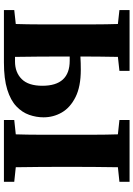

<svg xmlns="http://www.w3.org/2000/svg" viewBox="133 -830 697 1004"><g transform="rotate(90 482.0 -328.5)"><path d="M276 -311Q276 -247 276.5 -184Q277 -121 278 -58H302Q359 -58 394 -93Q429 -128 429 -201Q429 -344 298 -344Q292 -344 286.5 -344Q281 -344 276 -344ZM33 -604V-657H351V-604L278 -596Q277 -545 276.5 -495Q276 -445 276 -400Q293 -401 310.5 -401.5Q328 -402 346 -402Q433 -402 488 -374.5Q543 -347 568.5 -303Q594 -259 594 -207Q594 -169 581 -132Q568 -95 536.5 -65Q505 -35 449 -17.5Q393 0 307 0H33V-54L106 -62Q108 -123 108 -185Q108 -247 108 -310V-347Q108 -409 108 -471.5Q108 -534 106 -596ZM608 -604V-657H931V-604L855 -596Q854 -535 853.5 -472.5Q853 -410 853 -347V-311Q853 -249 853.5 -186.5Q854 -124 855 -62L931 -54V0H608V-54L683 -62Q685 -123 685 -185Q685 -247 685 -310V-347Q685 -409 685 -471.5Q685 -534 683 -596Z"/></g></svg>

Font: Source Serif 4
Style: Bold
Weight: 700
Designer: Frank Grießhammer
Foundry: Adobe
Version: Version 4.005;hotconv 1.1.0;makeotfexe 2.6.0